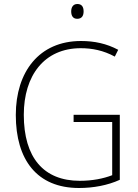

<svg xmlns="http://www.w3.org/2000/svg" viewBox="-20 -981 690 960"><path d="M367 -961C345 -961 336 -944 336 -924C336 -902 345 -887 366 -887C389 -887 398 -902 398 -924C398 -945 390 -961 367 -961ZM348 -407V-371H541V-105C497 -88 442 -77 379 -77C198 -77 99 -193 99 -407C99 -603 201 -740 384 -740C440 -740 497 -729 554 -698L571 -732C513 -763 452 -776 385 -776C176 -776 59 -622 59 -406C59 -182 165 -41 375 -41C446 -41 518 -54 579 -82V-407Z"/></svg>

Font: Noto Sans Tamil UI SemiCondensed ExtraLight
Style: Regular
Weight: 200
Width: 4
Designer: Jelle Bosma - Monotype Design Team
Foundry: Monotype Imaging Inc.
Version: Version 2.004